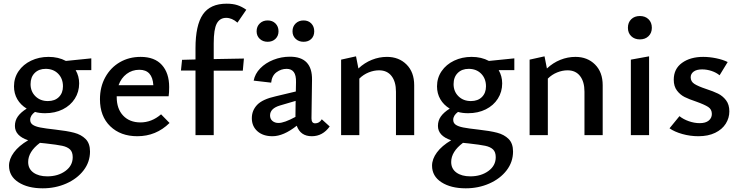

<svg xmlns="http://www.w3.org/2000/svg" viewBox="-20 -734 4018 1043"><path d="M476 -353H391Q410 -320 410 -281Q410 -235 386.5 -198Q363 -161 321 -140Q279 -119 225 -119Q194 -119 170 -126Q144 -107 144 -83Q144 -66 157.5 -56.5Q171 -47 198.5 -41.5Q226 -36 281 -30Q344 -23 382.5 -13Q421 -3 445 21Q469 45 469 89Q469 146 434 191.5Q399 237 340 263Q281 289 212 289Q131 289 80 256Q29 223 29 166Q29 130 55.5 94Q82 58 133 28Q61 4 61 -50Q61 -79 77 -101.5Q93 -124 125 -144Q92 -164 74 -195Q56 -226 56 -265Q56 -311 81 -347.5Q106 -384 149 -404.5Q192 -425 244 -425Q297 -425 338 -403L476 -417ZM322 -265Q322 -307 296 -333.5Q270 -360 228 -360Q191 -360 168.5 -337.5Q146 -315 146 -277Q146 -237 172.5 -211Q199 -185 240 -185Q278 -185 300 -207Q322 -229 322 -265ZM227 45 197 42Q133 90 133 146Q133 183 161.5 203.5Q190 224 237 224Q295 224 335 195Q375 166 375 120Q375 92 360.5 78Q346 64 318 58Q290 52 227 45Z M901 -66Q828 6 726 6Q635 6 579 -48Q523 -102 523 -195Q523 -262 552 -314.5Q581 -367 631 -396Q681 -425 744 -425Q820 -425 859.5 -381Q899 -337 899 -261Q899 -229 896 -211H614V-207Q614 -143 649 -106Q684 -69 743 -69Q804 -69 855 -113ZM624 -271H813Q808 -355 737 -355Q698 -355 668 -332.5Q638 -310 624 -271Z M1141 -413 1305 -416 1299 -350H1141V0H1042V-351H963L969 -409L1042 -411V-472Q1042 -597 1082 -655.5Q1122 -714 1211 -714Q1245 -714 1269.5 -706Q1294 -698 1318 -681L1270 -611Q1240 -637 1209 -637Q1174 -637 1157.5 -606Q1141 -575 1141 -499Z M1771 -47Q1733 6 1674 6Q1612 6 1592 -51Q1520 6 1460 6Q1409 6 1378.5 -21Q1348 -48 1348 -92Q1348 -134 1377 -164.5Q1406 -195 1478 -211L1587 -237L1588 -287Q1589 -325 1576 -342.5Q1563 -360 1537 -360Q1507 -360 1482 -341.5Q1457 -323 1453 -285L1358 -296Q1365 -333 1393.5 -362.5Q1422 -392 1465 -409Q1508 -426 1555 -426Q1677 -426 1675 -300L1672 -91Q1672 -64 1692 -64Q1715 -64 1728 -86ZM1585 -99V-108L1586 -186L1501 -161Q1447 -145 1447 -107Q1447 -88 1460 -77Q1473 -66 1493 -66Q1524 -66 1585 -99ZM1374 -564Q1374 -590 1391 -606.5Q1408 -623 1434 -623Q1460 -623 1476.5 -606.5Q1493 -590 1493 -564Q1493 -539 1476.5 -523Q1460 -507 1434 -507Q1408 -507 1391 -523Q1374 -539 1374 -564ZM1569 -564Q1569 -590 1586 -606.5Q1603 -623 1629 -623Q1655 -623 1671 -606.5Q1687 -590 1687 -564Q1687 -538 1671 -522.5Q1655 -507 1629 -507Q1603 -507 1586 -523Q1569 -539 1569 -564Z M2230 -271V0H2131V-236Q2131 -290 2107 -321Q2083 -352 2039 -352Q2011 -352 1982.5 -340.5Q1954 -329 1932 -307V0H1833V-410L1914 -428L1927 -362Q1960 -393 2000 -409Q2040 -425 2082 -425Q2147 -425 2188.5 -383.5Q2230 -342 2230 -271Z M2774 -353H2689Q2708 -320 2708 -281Q2708 -235 2684.5 -198Q2661 -161 2619 -140Q2577 -119 2523 -119Q2492 -119 2468 -126Q2442 -107 2442 -83Q2442 -66 2455.5 -56.5Q2469 -47 2496.5 -41.5Q2524 -36 2579 -30Q2642 -23 2680.5 -13Q2719 -3 2743 21Q2767 45 2767 89Q2767 146 2732 191.5Q2697 237 2638 263Q2579 289 2510 289Q2429 289 2378 256Q2327 223 2327 166Q2327 130 2353.5 94Q2380 58 2431 28Q2359 4 2359 -50Q2359 -79 2375 -101.5Q2391 -124 2423 -144Q2390 -164 2372 -195Q2354 -226 2354 -265Q2354 -311 2379 -347.5Q2404 -384 2447 -404.5Q2490 -425 2542 -425Q2595 -425 2636 -403L2774 -417ZM2620 -265Q2620 -307 2594 -333.5Q2568 -360 2526 -360Q2489 -360 2466.5 -337.5Q2444 -315 2444 -277Q2444 -237 2470.5 -211Q2497 -185 2538 -185Q2576 -185 2598 -207Q2620 -229 2620 -265ZM2525 45 2495 42Q2431 90 2431 146Q2431 183 2459.5 203.5Q2488 224 2535 224Q2593 224 2633 195Q2673 166 2673 120Q2673 92 2658.5 78Q2644 64 2616 58Q2588 52 2525 45Z M3254 -271V0H3155V-236Q3155 -290 3131 -321Q3107 -352 3063 -352Q3035 -352 3006.5 -340.5Q2978 -329 2956 -307V0H2857V-410L2938 -428L2951 -362Q2984 -393 3024 -409Q3064 -425 3106 -425Q3171 -425 3212.5 -383.5Q3254 -342 3254 -271Z M3407 -410 3506 -428V0H3407ZM3391 -583Q3391 -612 3409 -629.5Q3427 -647 3456 -647Q3485 -647 3503 -629.5Q3521 -612 3521 -583Q3521 -555 3503 -537.5Q3485 -520 3456 -520Q3427 -520 3409 -537.5Q3391 -555 3391 -583Z M3617 -37 3671 -103Q3692 -86 3722 -75.5Q3752 -65 3781 -65Q3813 -65 3830 -79Q3847 -93 3847 -115Q3847 -140 3827 -153Q3807 -166 3762 -182Q3723 -195 3699 -207Q3675 -219 3657.5 -242Q3640 -265 3640 -301Q3640 -360 3685 -392.5Q3730 -425 3800 -425Q3834 -425 3870.5 -417.5Q3907 -410 3933 -397L3889 -325Q3871 -340 3845.5 -348.5Q3820 -357 3794 -357Q3764 -357 3748 -345Q3732 -333 3732 -314Q3732 -291 3752.5 -278Q3773 -265 3815 -251Q3855 -238 3880.5 -225.5Q3906 -213 3924 -189.5Q3942 -166 3942 -129Q3942 -93 3922.5 -62Q3903 -31 3865 -12.5Q3827 6 3774 6Q3729 6 3686.5 -6Q3644 -18 3617 -37Z"/></svg>

Font: Ysabeau Semibold
Style: Regular
Weight: 600
Designer: Christian Thalmann (Catharsis Fonts)
Version: Version 0.003